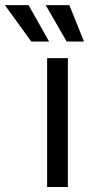

<svg xmlns="http://www.w3.org/2000/svg" viewBox="-127 -748 356 768"><path d="M61.5 0V-515.6H144.5V0ZM-2 -582 -107.4 -727.5H-12.7L69.3 -582ZM139.6 -582 55.7 -727.5H150.4L209 -582Z"/></svg>

Font: Inter Display
Style: Regular
Weight: 400
Designer: Rasmus Andersson
Foundry: rsms
Version: Version 4.001;git-9221beed3